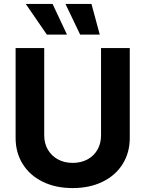

<svg xmlns="http://www.w3.org/2000/svg" viewBox="-20 -953 744 983"><path d="M644.4 -707V-247.5Q644.4 -171.4 608 -113.2Q571.6 -54.9 505.2 -22.5Q438.9 9.9 351.9 9.9Q264.9 9.9 198.8 -22.5Q132.7 -54.9 96.3 -113.2Q59.9 -171.4 59.9 -247.5V-707H206.4V-259.9Q206.4 -219.6 224.6 -187.6Q242.9 -155.6 276 -137.3Q309 -119.1 351.9 -119.1Q395.7 -119.1 428.7 -137.3Q461.8 -155.6 479.6 -187.6Q497.3 -219.6 497.3 -259.9V-707ZM111.9 -932.8H249.2L322.8 -776H219.7ZM315.2 -932.8H448.3L490.7 -776H390.2Z"/></svg>

Font: Pretendard Std Variable
Style: Regular
Weight: 400
Designer: Base glyphs from Inter by Rasmus Andersson; Hangeul glyphs from Noto Sans CJK(Source Han Sans) by Jang Soo-young and Kan
Foundry: Kil Hyung-jin
Version: Version 1.309;Glyphs 3.2 (3225)